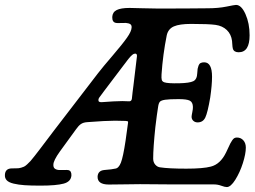

<svg xmlns="http://www.w3.org/2000/svg" viewBox="-34 -739 1026 774"><path d="M600.6 -704.6Q632.8 -704.1 707.5 -704.8Q782.2 -705.6 801.3 -705.6Q845.7 -705.6 878.9 -712.4Q912.1 -719.2 917.5 -719.2Q939 -719.2 955.6 -682.1Q972.2 -645 972.2 -596.7Q972.2 -528.3 928.2 -528.3Q909.2 -528.3 904.8 -542.5Q903.8 -545.9 903.3 -550.3Q902.8 -554.7 902.3 -562Q901.9 -569.3 901.4 -574.2Q897.9 -601.1 880.4 -617.9Q862.8 -634.8 835 -638.7Q807.6 -642.6 736.3 -642.6Q689.9 -642.6 667 -632.6Q644 -622.6 638.2 -596.7Q622.6 -519 617.2 -439.5Q616.2 -423.3 618.2 -416.7Q620.1 -410.2 628.4 -407.2Q642.1 -402.3 688.5 -403.3Q730 -404.3 745.1 -411.6Q760.3 -418.9 761.2 -444.3Q761.7 -456.1 762.7 -461.7Q763.7 -467.3 766.4 -474.6Q769 -481.9 774.7 -484.9Q780.3 -487.8 789.1 -487.8Q820.8 -487.8 820.8 -429.7Q820.8 -396.5 813.5 -346.2Q803.2 -285.2 793.7 -265.4Q784.2 -245.6 762.7 -245.6Q752.4 -245.6 745.6 -251.7Q738.8 -257.8 738.3 -267.6Q738.3 -272.9 741.2 -286.6Q744.1 -300.3 743.7 -308.1Q743.2 -327.1 731 -333.3Q718.8 -339.4 686.5 -339.4Q647.9 -339.4 631.8 -336.9Q615.7 -334.5 610.6 -328.9Q605.5 -323.2 603.5 -309.1Q598.6 -279.3 592.3 -226.6Q583.5 -142.6 583.5 -99.6Q583.5 -85 591.8 -75.4Q600.1 -65.9 610.8 -64.5Q646 -59.1 716.8 -59.1Q784.7 -59.1 815.9 -67.4Q854.5 -77.1 877.4 -124.5Q880.4 -130.4 886 -142.8Q891.6 -155.3 894.3 -160.4Q897 -165.5 901.6 -172.6Q906.2 -179.7 910.6 -182.1Q915 -184.6 920.9 -184.6Q937 -184.6 947 -173.3Q957 -162.1 957 -144Q957 -119.1 945.1 -81.5Q933.1 -43.9 914.6 -14.4Q896 15.1 880.4 15.1Q872.6 15.1 858.2 9.8Q843.8 4.4 828.1 4.4H661.1Q639.6 4.4 595.9 3.9Q552.2 3.4 530.3 3.4Q507.8 3.4 466.8 4.2Q425.8 4.9 404.8 4.9Q358.4 4.9 359.4 -27.3Q360.8 -51.3 386.7 -53.7Q418.9 -56.2 429.7 -59.1Q444.3 -60.1 453.4 -83.3Q462.4 -106.4 472.2 -171.9Q474.6 -188 481.9 -242.2Q482.9 -248.5 481.7 -249.5Q480.5 -250.5 473.1 -251.5Q458.5 -252.4 429.2 -252.4Q392.6 -252.4 317.9 -246.6Q301.8 -245.6 292 -238.8Q282.2 -231.9 272.5 -217.8L207.5 -128.4Q181.2 -91.8 181.2 -75.2Q180.7 -64.5 186.5 -59.6Q192.4 -54.7 203.1 -53.7Q208.5 -53.2 223.1 -53.7Q237.8 -54.2 241.7 -53.2Q254.4 -50.3 253.9 -32.2Q252.4 -6.8 222.7 1.2Q192.9 9.3 128.9 9.3Q90.3 9.3 65.4 7.6Q40.5 5.9 21 1.2Q1.5 -3.4 -6.8 -12.2Q-15.1 -21 -14.2 -34.2Q-13.2 -56.2 6.8 -59.6Q11.2 -60.5 27.3 -60.3Q43.5 -60.1 51.3 -63Q57.1 -64.5 62.7 -67.1Q68.4 -69.8 75.7 -76.7Q83 -83.5 88.9 -89.8Q94.7 -96.2 105.7 -110.4Q116.7 -124.5 125.5 -136Q134.3 -147.5 151.4 -170.2Q168.5 -192.9 182.6 -211.4L360.4 -442.9Q380.4 -468.8 420.2 -515.1Q460 -561.5 478 -587.2Q496.1 -612.8 496.6 -628.4Q497.1 -637.7 491.2 -641.6Q485.4 -645.5 473.6 -646.5Q467.8 -647 452.9 -646.2Q438 -645.5 434.6 -646.5Q418 -648.4 418.5 -670.4Q419.4 -689.9 436.3 -698.5Q453.1 -707 488.3 -707Q502.9 -707 537.6 -705.8Q572.3 -704.6 600.6 -704.6ZM497.6 -340.8Q498.5 -350.6 500.7 -369.1Q502.9 -387.7 503.9 -394Q516.6 -497.6 518.1 -512.2Q519 -522.9 510.7 -522.9Q508.3 -522.9 505.4 -521.7Q502.4 -520.5 499 -517.6Q495.6 -514.6 492.9 -512Q490.2 -509.3 485.8 -503.9Q481.4 -498.5 479.2 -495.6Q477.1 -492.7 471.9 -485.8Q466.8 -479 464.8 -476.6L385.7 -372.1Q382.8 -367.7 376.5 -359.6Q370.1 -351.6 366.5 -346.2Q362.8 -340.8 362.8 -336.9Q362.3 -331.1 365.5 -329.1Q368.7 -327.1 375 -327.1Q377 -327.1 390.1 -328.1Q403.3 -329.1 422.6 -330.3Q441.9 -331.5 459 -331.5Q473.1 -331.5 486.8 -330.6Q496.1 -330.6 497.6 -340.8Z"/></svg>

Font: Cooper* SemiBold
Style: Italic
Weight: 600
Italic angle: -7°
Designer: Owen Earl
Foundry: indestructible type*
Version: Version 0.001